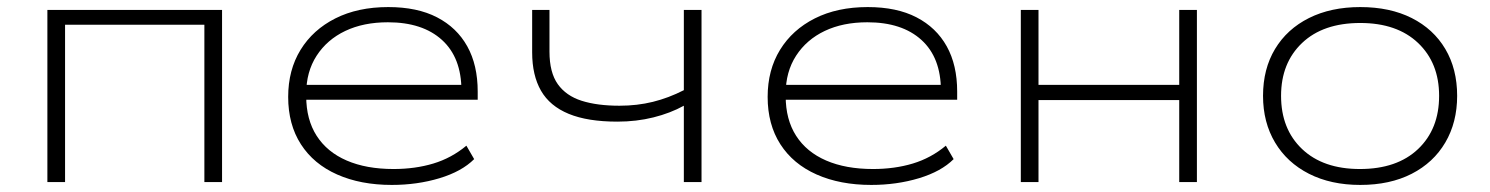

<svg xmlns="http://www.w3.org/2000/svg" viewBox="-20 -515 4214 543"><path d="M114 0V-487H608V0H558V-445H164V0Z M1088 8Q1000 8 933.5 -21.5Q867 -51 831 -107Q795 -163 795 -241Q795 -317 830 -374Q865 -431 928.5 -463Q992 -495 1078 -495Q1160 -495 1216 -466Q1272 -437 1301.5 -384Q1331 -331 1331 -256V-233H825V-275H1309L1285 -259Q1285 -352 1230 -402Q1175 -452 1077 -452Q1008 -452 956.5 -427.5Q905 -403 875.5 -357.5Q846 -312 846 -250V-243Q846 -177 875.5 -131Q905 -85 960.5 -61Q1016 -37 1093 -37Q1154 -37 1205.5 -52.5Q1257 -68 1299 -103L1321 -65Q1286 -30 1223 -11Q1160 8 1088 8Z M1914 0V-216Q1876 -195 1828 -183Q1780 -171 1726 -171Q1642 -171 1588.5 -193Q1535 -215 1510 -258.5Q1485 -302 1485 -367V-487H1534V-369Q1534 -310 1557.5 -277Q1581 -244 1625 -230Q1669 -216 1732 -216Q1782 -216 1826.5 -227Q1871 -238 1914 -260V-487H1964V0Z M2444 8Q2356 8 2289.5 -21.5Q2223 -51 2187 -107Q2151 -163 2151 -241Q2151 -317 2186 -374Q2221 -431 2284.5 -463Q2348 -495 2434 -495Q2516 -495 2572 -466Q2628 -437 2657.5 -384Q2687 -331 2687 -256V-233H2181V-275H2665L2641 -259Q2641 -352 2586 -402Q2531 -452 2433 -452Q2364 -452 2312.5 -427.5Q2261 -403 2231.5 -357.5Q2202 -312 2202 -250V-243Q2202 -177 2231.5 -131Q2261 -85 2316.5 -61Q2372 -37 2449 -37Q2510 -37 2561.5 -52.5Q2613 -68 2655 -103L2677 -65Q2642 -30 2579 -11Q2516 8 2444 8Z M2867 0V-487H2917V-275H3315V-487H3365V0H3315V-232H2917V0Z M3827 8Q3744 8 3682 -23.5Q3620 -55 3586 -112Q3552 -169 3552 -244Q3552 -320 3586 -376.5Q3620 -433 3682 -464Q3744 -495 3827 -495Q3911 -495 3972.5 -464Q4034 -433 4067.5 -376.5Q4101 -320 4101 -244Q4101 -169 4067.5 -112Q4034 -55 3972.5 -23.5Q3911 8 3827 8ZM3826 -37Q3931 -37 3990.5 -93.5Q4050 -150 4050 -244Q4050 -337 3990.5 -393.5Q3931 -450 3827 -450Q3722 -450 3662.5 -393.5Q3603 -337 3603 -244Q3603 -150 3662.5 -93.5Q3722 -37 3826 -37Z"/></svg>

Font: Nunito Sans 10pt Expanded ExtraLight
Style: Regular
Weight: 250
Width: 7
Designer: Vernon Adams
Foundry: Vernon Adams
Version: Version 3.101;gftools[0.9.27]